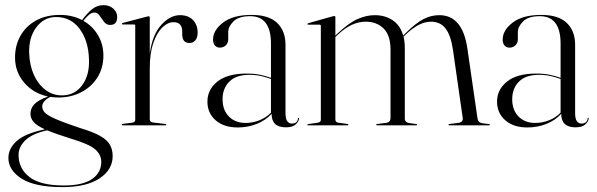

<svg xmlns="http://www.w3.org/2000/svg" viewBox="-20 -500 2382 766"><path d="M300 11Q352 26.5 380 42.5Q408 58.5 418.8 78Q429.5 97.5 429.5 123Q429.5 177 377 211.8Q324.5 246.5 229.5 246.5Q120 246.5 66.8 213Q13.5 179.5 13.5 130Q13.5 92.5 46.8 62.5Q80 32.5 159 16Q126.5 1 114 -13.5Q101.5 -28 101.5 -46Q101.5 -67.5 116.8 -84Q132 -100.5 171.5 -115Q113 -127.5 76.5 -170.2Q40 -213 40 -270.5Q40 -319 61.8 -357.5Q83.5 -396 123.8 -418.2Q164 -440.5 220 -440.5Q268 -440.5 307.5 -420Q326.5 -446 346.8 -462.8Q367 -479.5 393 -479.5Q416 -479.5 431.8 -465.8Q447.5 -452 447.5 -432Q447.5 -400.5 419.5 -400.5Q404.5 -400.5 395 -412.8Q385.5 -425 377.2 -437.5Q369 -450 357.5 -450Q345.5 -450 334.8 -440.8Q324 -431.5 312.5 -417Q349.5 -396 371 -359.5Q392.5 -323 392.5 -278Q392.5 -229 368.8 -191.2Q345 -153.5 304.2 -132.2Q263.5 -111 213 -111Q196.5 -111 180.5 -113.5Q166.5 -106.5 157.5 -96.5Q148.5 -86.5 148.5 -75.5Q148.5 -62.5 158.5 -51.2Q168.5 -40 200.8 -25.8Q233 -11.5 300 11ZM202 -432Q155 -431.5 124.5 -390.5Q94 -349.5 96.5 -287.5Q98 -239.5 115.2 -201.2Q132.5 -163 162 -141Q191.5 -119 228.5 -119.5Q278 -120 307.8 -160Q337.5 -200 335 -263Q333 -338 297.2 -385.5Q261.5 -433 202 -432ZM54 118.5Q54 172.5 97.5 206.2Q141 240 234.5 240Q309 240 346.5 214.8Q384 189.5 384 145.5Q384 117.5 359.8 96Q335.5 74.5 261 52.5Q202 34 168.5 20Q111.5 32 82.8 58.2Q54 84.5 54 118.5Z M577.5 -430V-287Q588.5 -363 623.8 -401.2Q659 -439.5 698 -439.5Q731.5 -439.5 750 -420Q768.5 -400.5 768.5 -370Q768.5 -349.5 759.2 -339Q750 -328.5 736 -328.5Q708 -328.5 707 -361V-374Q707 -411.5 672 -411.5Q649.5 -411.5 627.8 -390.8Q606 -370 591.8 -329Q577.5 -288 577.5 -228V-24Q577.5 -13.5 589.5 -11.5L639.5 -5.5Q643.5 -5 643.5 -2.5Q643.5 0 640 0H470Q466 0 466 -3Q466 -5.5 471.5 -6L507.5 -10.5Q519.5 -12.5 519.5 -22V-397.5Q519.5 -402.5 515 -402.5H469Q466.5 -402.5 466.5 -405Q466.5 -407 470 -408.5L567 -434Q571.5 -435 573.5 -435Q577.5 -435 577.5 -430Z M807.5 -94.5Q807.5 -142.5 847.2 -174.5Q887 -206.5 964 -206.5Q995.5 -206.5 1018.8 -201.5Q1042 -196.5 1061 -189.5V-326Q1061 -435.5 978 -435.5Q932 -435.5 911.2 -414.5Q890.5 -393.5 890.5 -372.5V-344Q890.5 -328 880.8 -319Q871 -310 857 -310Q845.5 -310 837.8 -318.2Q830 -326.5 830 -342.5Q830 -379 869.8 -409.8Q909.5 -440.5 984 -440.5Q1052.5 -440.5 1085.8 -408.5Q1119 -376.5 1119 -321V-49.5Q1119 -26 1126 -16.5Q1133 -7 1144 -7Q1166.5 -7 1169 -27.5Q1169.5 -30 1171.5 -30Q1173 -30 1173 -27.5Q1173 -17 1160.5 -4.5Q1148 8 1120.5 8Q1063.5 8 1063.5 -46Q1039.5 -19.5 1004 -5.5Q968.5 8.5 928.5 8.5Q873 8.5 840.2 -20.2Q807.5 -49 807.5 -94.5ZM868 -104Q868 -61 893.2 -35.2Q918.5 -9.5 960 -9.5Q987.5 -9.5 1014.2 -19.8Q1041 -30 1061 -50.5V-185Q1042 -192 1021 -196.8Q1000 -201.5 975 -201.5Q922 -201.5 895 -174.5Q868 -147.5 868 -104Z M1318 -431V-358L1324.5 -364.5Q1372 -409 1406.8 -424.2Q1441.5 -439.5 1475.5 -439.5Q1516 -439.5 1546.5 -419.2Q1577 -399 1588.5 -358L1595.5 -365Q1638 -407.5 1668.8 -423.5Q1699.5 -439.5 1732.5 -439.5Q1825 -439.5 1844.5 -307.5L1885 -28Q1887.5 -11 1903.5 -8.5L1931 -5Q1934.5 -4.5 1934.5 -2.5Q1934.5 0 1931 0H1773Q1769 0 1769 -2.5Q1769 -4.5 1774 -5.5L1810.5 -10Q1820 -11.5 1823.8 -17.2Q1827.5 -23 1826 -30L1787 -302Q1778.5 -359 1757.8 -386.2Q1737 -413.5 1699 -413.5Q1652 -413.5 1598.5 -362L1590 -353.5Q1595 -333 1595 -308V-27.5Q1595 -11.5 1613 -9L1641 -5Q1644.5 -4.5 1644.5 -2.5Q1644.5 0 1640.5 0H1485Q1481 0 1481 -2.5Q1481 -5.5 1486 -5.5L1522 -10Q1532 -12 1535 -17.5Q1538 -23 1538 -29.5V-302Q1538 -359 1510.5 -386.2Q1483 -413.5 1439.5 -413.5Q1412 -413.5 1384.8 -401.5Q1357.5 -389.5 1327.5 -361.5L1318 -352.5V-23Q1318 -12 1330 -10.5L1366 -5.5Q1370 -5.5 1370 -2.5Q1370 0 1366.5 0H1209Q1206 0 1206 -2.5Q1206 -4 1210 -5L1248 -10.5Q1260 -12.5 1260 -22V-396.5Q1260 -401.5 1255 -401.5H1209Q1206.5 -401.5 1206.5 -404Q1206.5 -406 1210 -407.5L1307.5 -435Q1311 -436 1314 -436Q1318 -436 1318 -431Z M1963 -94.5Q1963 -142.5 2002.8 -174.5Q2042.5 -206.5 2119.5 -206.5Q2151 -206.5 2174.2 -201.5Q2197.5 -196.5 2216.5 -189.5V-326Q2216.5 -435.5 2133.5 -435.5Q2087.5 -435.5 2066.8 -414.5Q2046 -393.5 2046 -372.5V-344Q2046 -328 2036.2 -319Q2026.5 -310 2012.5 -310Q2001 -310 1993.2 -318.2Q1985.5 -326.5 1985.5 -342.5Q1985.5 -379 2025.2 -409.8Q2065 -440.5 2139.5 -440.5Q2208 -440.5 2241.2 -408.5Q2274.5 -376.5 2274.5 -321V-49.5Q2274.5 -26 2281.5 -16.5Q2288.5 -7 2299.5 -7Q2322 -7 2324.5 -27.5Q2325 -30 2327 -30Q2328.5 -30 2328.5 -27.5Q2328.5 -17 2316 -4.5Q2303.5 8 2276 8Q2219 8 2219 -46Q2195 -19.5 2159.5 -5.5Q2124 8.5 2084 8.5Q2028.5 8.5 1995.8 -20.2Q1963 -49 1963 -94.5ZM2023.5 -104Q2023.5 -61 2048.8 -35.2Q2074 -9.5 2115.5 -9.5Q2143 -9.5 2169.8 -19.8Q2196.5 -30 2216.5 -50.5V-185Q2197.5 -192 2176.5 -196.8Q2155.5 -201.5 2130.5 -201.5Q2077.5 -201.5 2050.5 -174.5Q2023.5 -147.5 2023.5 -104Z"/></svg>

Font: Fraunces 144pt S000 Light
Style: Regular
Weight: 300
Version: Version 1.000; ttfautohint (v1.8.3)